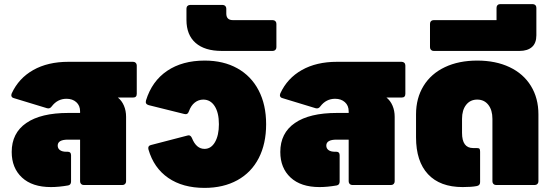

<svg xmlns="http://www.w3.org/2000/svg" viewBox="-20 -901 2694 935"><path d="M628 -600Q636 -600 641 -595Q646 -590 646 -582V-444Q646 -426 628 -426H554Q573 -411 583.5 -386.5Q594 -362 594 -332V-18Q594 -10 589 -5Q584 0 576 0H388Q380 0 375 -5Q370 -10 370 -18V-221H311Q261 -221 261 -192Q261 -178 272 -170Q283 -162 303 -162H310Q326 -162 326 -145V-17Q326 -1 312 2Q266 10 228 10Q137 10 87 -36.5Q37 -83 37 -161Q37 -253 108 -302Q179 -351 313 -351H370V-359Q370 -387 351.5 -403.5Q333 -420 304 -420Q260 -420 232 -383Q223 -370 209 -374L48 -423Q35 -426 35 -438L37 -446Q71 -520 142 -560Q213 -600 313 -600Z M703 -173Q702 -175 702 -180Q702 -192 716 -195L893 -241Q895 -242 899 -242Q909 -242 915 -228Q936 -176 976 -176Q1008 -176 1027 -209Q1046 -242 1046 -296Q1046 -352 1025.5 -384Q1005 -416 970 -416Q947 -416 928.5 -401.5Q910 -387 900 -359Q894 -341 877 -346L704 -389Q686 -394 691 -412Q720 -506 794 -556Q868 -606 977 -606Q1068 -606 1135.5 -568.5Q1203 -531 1239.5 -461Q1276 -391 1276 -296Q1276 -201 1240 -131Q1204 -61 1136 -23.5Q1068 14 976 14Q870 14 799.5 -34.5Q729 -83 703 -173Z M1060 -653Q977 -653 932.5 -692Q888 -731 888 -804V-859Q888 -867 893 -872Q898 -877 906 -877H1064Q1072 -877 1077 -872Q1082 -867 1082 -859V-835Q1082 -803 1114 -803H1308Q1316 -803 1321 -798Q1326 -793 1326 -785V-671Q1326 -663 1321 -658Q1316 -653 1308 -653Z M1936 -600Q1944 -600 1949 -595Q1954 -590 1954 -582V-444Q1954 -426 1936 -426H1862Q1881 -411 1891.5 -386.5Q1902 -362 1902 -332V-18Q1902 -10 1897 -5Q1892 0 1884 0H1696Q1688 0 1683 -5Q1678 -10 1678 -18V-221H1619Q1569 -221 1569 -192Q1569 -178 1580 -170Q1591 -162 1611 -162H1618Q1634 -162 1634 -145V-17Q1634 -1 1620 2Q1574 10 1536 10Q1445 10 1395 -36.5Q1345 -83 1345 -161Q1345 -253 1416 -302Q1487 -351 1621 -351H1678V-359Q1678 -387 1659.5 -403.5Q1641 -420 1612 -420Q1568 -420 1540 -383Q1531 -370 1517 -374L1356 -423Q1343 -426 1343 -438L1345 -446Q1379 -520 1450 -560Q1521 -600 1621 -600Z M2006 -232V-344Q2006 -423 2042.5 -482.5Q2079 -542 2146.5 -574Q2214 -606 2304 -606Q2394 -606 2461.5 -574Q2529 -542 2565.5 -482.5Q2602 -423 2602 -344V-18Q2602 -10 2597 -5Q2592 0 2584 0H2396Q2388 0 2383 -5Q2378 -10 2378 -18V-322Q2378 -365 2358 -390.5Q2338 -416 2304 -416Q2270 -416 2250 -390.5Q2230 -365 2230 -322V-254Q2230 -180 2284 -180H2302Q2312 -180 2315 -176.5Q2318 -173 2318 -162V-14Q2318 2 2302 5Q2277 10 2233 10Q2123 10 2064.5 -52.5Q2006 -115 2006 -232Z M2092 -653Q2084 -653 2079 -658Q2074 -663 2074 -671V-785Q2074 -793 2079 -798Q2084 -803 2092 -803H2398V-863Q2398 -871 2403 -876Q2408 -881 2416 -881H2574Q2582 -881 2587 -876Q2592 -871 2592 -863V-729Q2592 -691 2570.5 -672Q2549 -653 2510 -653Z"/></svg>

Font: LINE Seed Sans TH App Heavy
Style: Regular
Weight: 900
Designer: Dalton Maag Ltd | Thai characters by Cadson Demak Co.,Ltd.
Foundry: Dalton Maag Ltd
Version: Version 1.003